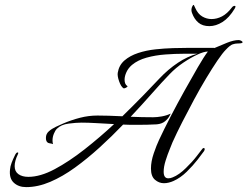

<svg xmlns="http://www.w3.org/2000/svg" viewBox="-20 -741 1013 786"><path d="M87 25Q56 25 36.5 7Q17 -11 21 -47Q22 -60 27.5 -74.5Q33 -89 40 -103Q46 -117 52 -117Q57 -117 53 -109Q40 -82 40 -61Q40 -39 55.5 -28Q71 -17 96 -17Q145 -17 204 -48.5Q263 -80 326 -129.5Q389 -179 447 -233Q408 -235 374 -237Q340 -239 314 -239Q292 -239 261 -235Q230 -231 213 -214Q206 -207 200.5 -193.5Q195 -180 195 -166Q195 -162 195.5 -158.5Q196 -155 197 -151Q193 -153 182.5 -154.5Q172 -156 169 -167Q168 -170 168 -177Q168 -193 180 -203.5Q192 -214 209 -222Q226 -230 240 -236Q273 -250 308 -259Q343 -268 379 -268Q420 -268 481 -265Q528 -311 568 -352Q608 -393 633 -420Q668 -457 707.5 -483.5Q747 -510 788 -521H733Q698 -521 657 -518Q616 -515 580 -505Q544 -495 520 -475Q505 -462 497.5 -445.5Q490 -429 490 -415Q490 -396 501 -389Q502 -389 502 -388.5Q502 -388 502 -388Q502 -385 495 -381.5Q488 -378 485 -380Q475 -387 467.5 -408.5Q460 -430 462 -443Q467 -474 489.5 -493.5Q512 -513 545.5 -524Q579 -535 616.5 -539Q654 -543 688.5 -544Q723 -545 747 -545H856Q858 -545 857 -544Q882 -555 909.5 -566Q937 -577 957 -577Q962 -577 967.5 -574Q973 -571 973 -568Q973 -563 953 -563Q943 -563 932.5 -559.5Q922 -556 905 -538Q891 -524 870 -493Q849 -462 824 -420.5Q799 -379 774 -332.5Q749 -286 726 -241Q703 -196 686 -158Q684 -152 675 -130.5Q666 -109 658 -83.5Q650 -58 650 -38Q650 -11 669 -11Q678 -11 687 -15Q700 -20 714 -30Q728 -40 741 -53Q767 -78 785 -101.5Q803 -125 807 -130Q810 -135 814 -135Q818 -135 818 -130Q818 -127 815 -122Q808 -112 789 -87.5Q770 -63 744.5 -38Q719 -13 690 0Q681 4 671 6.5Q661 9 651 9Q631 9 614.5 -5Q598 -19 598 -51Q598 -80 609.5 -113.5Q621 -147 631 -168Q651 -211 678.5 -264Q706 -317 735.5 -370Q765 -423 790 -466Q815 -509 831 -530Q815 -530 788 -517.5Q761 -505 730.5 -484.5Q700 -464 674 -437Q643 -405 602.5 -359Q562 -313 515 -263Q538 -262 561 -261.5Q584 -261 607 -261Q623 -261 642.5 -264.5Q662 -268 679 -276Q679 -276 673.5 -265.5Q668 -255 655.5 -244.5Q643 -234 622 -232Q603 -231 584 -230.5Q565 -230 546 -230Q530 -230 514.5 -230Q499 -230 484 -231Q438 -183 388 -137.5Q338 -92 287 -55Q236 -18 185.5 3.5Q135 25 87 25ZM837 -634Q809 -634 792 -648.5Q775 -663 766 -688Q762 -699 765 -709Q766 -713 768.5 -717Q771 -721 772 -721Q774 -721 775 -717.5Q776 -714 779 -709Q790 -684 808 -673.5Q826 -663 846 -663Q868 -663 889 -674Q910 -685 929 -710Q934 -717 941 -717Q947 -717 941 -706Q918 -668 891 -651Q864 -634 837 -634Z"/></svg>

Font: Italianno
Style: Regular
Weight: 400
Designer: Robert E. Leuschke
Foundry: Robert E. Leuschke
Version: Version 1.100; ttfautohint (v1.8.3)